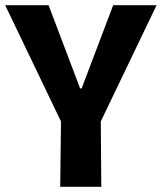

<svg xmlns="http://www.w3.org/2000/svg" viewBox="-24 -723 626 743"><path d="M209 0 212 -253 -4 -703H164L286 -381H292L414 -703H582L366 -253L368 0Z"/></svg>

Font: Ruda SemiBold
Style: Bold
Weight: 900
Designer: Mariela Monsalve and Angelina Sanchez
Foundry: Mariela Monsalve and Angelina Sanchez
Version: Version 2.000